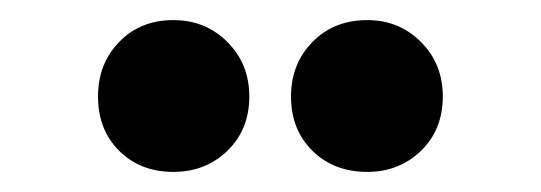

<svg xmlns="http://www.w3.org/2000/svg" viewBox="-20 -750 538 191"><path d="M345.5 -579Q312 -579 290.8 -600Q269.5 -621 269.5 -654Q269.5 -686.5 290.8 -708.2Q312 -730 345.5 -730Q377 -730 398.8 -708.2Q420.5 -686.5 420.5 -654Q420.5 -621 398.8 -600Q377 -579 345.5 -579ZM152.5 -579Q119.5 -579 98.5 -600Q77.5 -621 77.5 -654Q77.5 -686.5 98.5 -708.2Q119.5 -730 152.5 -730Q184.5 -730 206.2 -708.2Q228 -686.5 228 -654Q228 -621 206.2 -600Q184.5 -579 152.5 -579Z"/></svg>

Font: Overpass ExtraBold
Style: Regular
Weight: 800
Designer: Delve Withrington, Dave Bailey, Thomas Jockin
Foundry: Delve Fonts LLC
Version: Version 4.000; ttfautohint (v1.8.3)